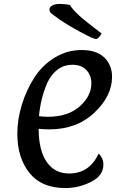

<svg xmlns="http://www.w3.org/2000/svg" viewBox="-20 -938 623 975"><path d="M230 -281Q203 -281 176 -284Q177 -173 217.5 -115Q258 -57 331 -57Q434 -57 481 -158Q505 -135 505 -102Q505 -46 442.5 -14.5Q380 17 312 17Q191 17 129.5 -60Q68 -137 68 -259Q68 -332 91 -406.5Q114 -481 154 -543.5Q194 -606 257 -645Q320 -684 395 -684Q470 -684 509.5 -646Q549 -608 549 -548Q549 -451 459.5 -366Q370 -281 230 -281ZM220 -517Q186 -439 178 -348Q202 -345 223 -345Q325 -345 384.5 -397.5Q444 -450 444 -515Q444 -556 418.5 -582.5Q393 -609 348.5 -609Q304 -609 271.5 -584Q239 -559 220 -517ZM335 -913Q348 -890 381.5 -859.5Q415 -829 496 -768Q480 -740 467 -740Q454 -740 387.5 -776Q321 -812 282.5 -839Q244 -866 237.5 -873Q231 -880 231 -890.5Q231 -901 244.5 -909.5Q258 -918 284.5 -918Q311 -918 335 -913Z"/></svg>

Font: Paprika
Style: Regular
Weight: 400
Designer: Eduardo Rodriguez Tunni
Foundry: Eduardo Rodriguez Tunni
Version: Version 1.001